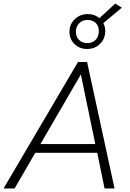

<svg xmlns="http://www.w3.org/2000/svg" viewBox="-43 -1058 731 1078"><path d="M-23 0 395 -710H446L600 0H544L503 -200H155L39 0ZM184 -249H492L411 -640ZM446 -783Q404 -783 375.5 -810.5Q347 -838 347 -880Q347 -922 377 -950.5Q407 -979 450 -979Q488 -979 515 -956L604 -1038L641 -1015L537 -928Q548 -908 548 -884Q548 -841 519 -812Q490 -783 446 -783ZM447 -816Q476 -816 494 -834.5Q512 -853 512 -884Q512 -912 494.5 -929Q477 -946 449 -946Q419 -946 401 -927Q383 -908 383 -880Q383 -851 401 -833.5Q419 -816 447 -816Z"/></svg>

Font: Livvic Light
Style: Italic
Weight: 300
Italic angle: -10°
Designer: Jacques Le Bailly, Baron von Fonthausen
Version: Version 1.001; ttfautohint (v1.8.2)